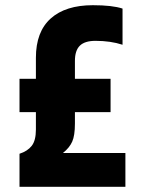

<svg xmlns="http://www.w3.org/2000/svg" viewBox="-20 -718 560 738"><path d="M222 -130H462V0H55V-127Q86 -137 102 -157.5Q118 -178 118 -220V-287H55V-415H118V-496Q118 -596 175 -647Q232 -698 337 -698Q412 -698 451 -685V-546Q405 -561 347 -561Q306 -561 287 -542.5Q268 -524 268 -484V-415H405V-287H268V-243Q268 -197 257.5 -173.5Q247 -150 222 -130Z"/></svg>

Font: Khand Black
Style: Regular
Weight: 900
Designer: Sanchit Sawaria and Jyotish Sonowal (Devanagari), Satya Rajpurohit (Latin)
Foundry: Indian Type Foundry
Version: Version 2.000;PS 1.0;hotconv 1.0.79;makeotf.lib2.5.61930